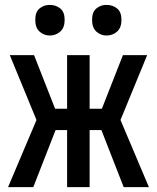

<svg xmlns="http://www.w3.org/2000/svg" viewBox="-20 -764 640 784"><path d="M13 0 129 -274 20 -539H119L205 -320H254V-539H346V-320H396L482 -539H581L472 -274L588 0H485L394 -233H346V0H254V-233H207L116 0ZM415 -619Q391 -619 373.5 -635Q356 -651 356 -683Q356 -715 373.5 -729.5Q391 -744 415 -744Q440 -744 458 -729.5Q476 -715 476 -683Q476 -651 458 -635Q440 -619 415 -619ZM183 -619Q159 -619 141.5 -635Q124 -651 124 -683Q124 -715 141.5 -729.5Q159 -744 183 -744Q208 -744 226 -729.5Q244 -715 244 -683Q244 -651 226 -635Q208 -619 183 -619Z"/></svg>

Font: Noto Sans Mono Medium
Style: Regular
Weight: 500
Designer: Monotype Design Team
Foundry: Monotype Imaging Inc.
Version: Version 2.014